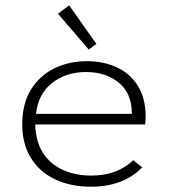

<svg xmlns="http://www.w3.org/2000/svg" viewBox="-20 -695 640 725"><path d="M324 10Q246 10 187.5 -18Q129 -46 96.5 -99Q64 -152 64 -225Q64 -303 96.5 -356Q129 -409 184.5 -436.5Q240 -464 308 -464Q370 -464 420.5 -441Q471 -418 500.5 -371Q530 -324 530 -253Q530 -245 529.5 -239Q529 -233 528 -225H113Q115 -159 143 -116.5Q171 -74 218.5 -53Q266 -32 325 -32Q375 -32 414.5 -47Q454 -62 483 -90L517 -63Q482 -27 433.5 -8.5Q385 10 324 10ZM116 -265H478Q478 -342 429 -382.5Q380 -423 305 -423Q229 -423 176.5 -381.5Q124 -340 116 -265ZM315 -508 199 -643 241 -675 344 -529Z"/></svg>

Font: Inconsolata Expanded Light
Style: Regular
Weight: 300
Width: 7
Monospace: yes
Designer: Raph Levien, Cyreal, Brenton Simpson
Foundry: Raph Levien, Cyreal, Google
Version: Version 3.001; ttfautohint (v1.8.2.53-6de2)